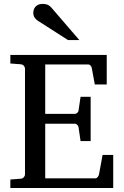

<svg xmlns="http://www.w3.org/2000/svg" viewBox="-20 -948 623 968"><path d="M32.2 0V-43L84 -46.9Q94.7 -47.9 100.3 -54.7Q106 -61.5 106 -68.8V-602.1Q106 -609.4 100.3 -616.2Q94.7 -623 84 -624L32.2 -627.9V-670.9H518.1V-522H458L442.9 -604Q441.9 -611.3 436.8 -617.2Q431.6 -623 424.8 -623H208V-374H357.9Q364.7 -374 370.4 -379.9Q376 -385.7 376 -391.1L386.2 -460H437V-236.8H386.2L376 -306.2Q376 -311.5 370.1 -317.9Q364.3 -324.2 357.9 -324.2H208V-48.8H460.9Q467.3 -48.8 472.7 -55.7Q478 -62.5 479 -67.9L497.1 -167H550.8V0ZM322.8 -746.1 170.9 -843.3Q160.2 -850.1 154.1 -859.9Q147.9 -869.6 147.9 -883.3Q147.9 -891.1 150.4 -899.2Q152.8 -907.2 158.2 -913.6Q163.6 -919.9 172.4 -924.1Q181.2 -928.2 193.8 -928.2Q204.6 -928.2 211.9 -926.5Q219.2 -924.8 225.1 -921.4Q231 -918 235.8 -912.8Q240.7 -907.7 246.1 -901.4L379.9 -746.1Z"/></svg>

Font: BabelStone Ogham Bound
Style: Italic
Weight: 400
Italic angle: -30°
Designer: Andrew West
Foundry: BabelStone
Version: Version 2.02 March 14, 2022